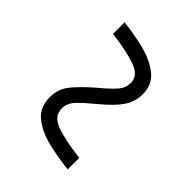

<svg xmlns="http://www.w3.org/2000/svg" viewBox="-19 -608 503 503"><g transform="rotate(-45 232.5 -356.5)"><path d="M44 -273Q48 -310 57 -349Q66 -388 86.5 -414Q107 -440 145 -440Q175 -440 197 -422.5Q219 -405 247 -373Q270 -345 286 -330.5Q302 -316 321 -316Q348 -316 360 -349.5Q372 -383 379 -440H422Q418 -404 409 -365.5Q400 -327 379.5 -300Q359 -273 322 -273Q295 -273 272.5 -288Q250 -303 221 -338Q198 -366 182 -381.5Q166 -397 146 -397Q118 -397 106 -365Q94 -333 87 -273Z"/></g></svg>

Font: Noto Serif Lao Condensed Light
Style: Regular
Weight: 300
Width: 3
Designer: Monotype Design Team
Foundry: Monotype Imaging Inc.
Version: Version 2.003; ttfautohint (v1.8.4.7-5d5b)